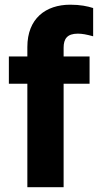

<svg xmlns="http://www.w3.org/2000/svg" viewBox="-20 -781 426 801"><path d="M353.7 -545.5H245.4V-582C245.4 -619 260.3 -640.6 304.7 -640.6C322.8 -640.6 341.3 -637.1 368.6 -629.6V-747.5C345.2 -755 315 -761.4 273.1 -761.4C170.5 -761.4 94.1 -703.5 94.1 -584.9V-545.5H17V-431.8H94.1V0H245.4V-431.8H353.7Z"/></svg>

Font: Margiela Sans
Style: Bold
Weight: 700
Designer: Stefan Endress, Andreas Faust
Version: Version 1.100;FEAKit 1.0